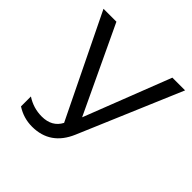

<svg xmlns="http://www.w3.org/2000/svg" viewBox="-182 -850 1001 1001"><g transform="rotate(45 319.0 -349.0)"><path d="M626 -698.2 385.3 -130.9Q329.6 0 195.3 0Q132.8 0 80.1 -34.2V-107.4Q131.8 -73.2 193.8 -73.2Q269 -73.2 299.8 -132.3L24.4 -698.2H119.6L345.7 -219.2L532.2 -698.2Z"/></g></svg>

Font: Sansation
Style: Regular
Weight: 400
Designer: Bernd Montag
Version: Version 1.301